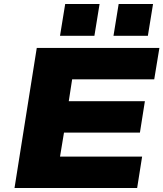

<svg xmlns="http://www.w3.org/2000/svg" viewBox="-20 -946 822 966"><path d="M53 0 165 -705H782L756 -547H343L326 -437H709L684 -279H302L282 -158H695L670 0ZM551 -766 577 -926H750L724 -766ZM282 -766 308 -926H481L455 -766Z"/></svg>

Font: Nunito Sans 10pt Expanded Black
Style: Italic
Weight: 900
Width: 7
Italic angle: -9°
Designer: Vernon Adams
Foundry: Vernon Adams
Version: Version 3.101;gftools[0.9.27]